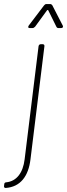

<svg xmlns="http://www.w3.org/2000/svg" viewBox="-87 -720 332 951"><path d="M60 -581H74C79 -581 83 -584 87 -588L146 -669C147 -671 151 -671 152 -669L192 -588C194 -584 197 -581 202 -581H216C224 -581 227 -587 224 -593L172 -694C169 -698 165 -700 161 -700H143C138 -700 134 -697 131 -693L55 -593C51 -586 52 -581 60 -581ZM-59 211C14 206 54 153 64 69L133 -491C134 -497 130 -501 125 -501H115C109 -501 105 -497 104 -491L35 69C27 136 -5 178 -56 183C-62 183 -66 187 -66 193L-67 201C-68 207 -65 211 -59 211Z"/></svg>

Font: Barlow Condensed Thin
Style: Italic
Weight: 250
Width: 3
Italic angle: -7°
Designer: Jeremy Tribby
Foundry: Tribby Type
Version: Version 1.422;hotconv 1.0.109;makeotfexe 2.5.65596